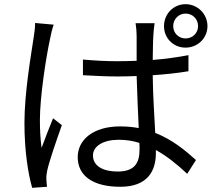

<svg xmlns="http://www.w3.org/2000/svg" viewBox="-20 -859 1040 919"><path d="M148 -749C148 -727 145 -702 141 -679C129 -598 97 -416 97 -271C97 -138 114 -30 134 40L205 35C204 24 202 10 202 0C201 -12 203 -30 206 -43C217 -92 252 -192 276 -260L234 -293C218 -254 195 -195 179 -151C173 -198 171 -238 171 -285C171 -395 200 -584 220 -675C223 -693 231 -725 237 -741ZM648 -145C648 -79 625 -38 543 -38C472 -38 425 -65 425 -115C425 -160 475 -190 548 -190C583 -190 616 -185 647 -175C648 -164 648 -153 648 -145ZM882 -595C830 -585 772 -577 711 -572C712 -617 712 -661 714 -689C715 -708 717 -728 720 -748H629C632 -730 634 -705 634 -687V-568C604 -567 573 -566 543 -566C486 -566 432 -569 377 -574V-499C434 -496 486 -493 542 -493C573 -493 604 -494 634 -495C636 -414 641 -320 644 -246C617 -251 587 -254 555 -254C425 -254 352 -189 352 -107C352 -18 424 35 556 35C689 35 726 -44 726 -125V-141C777 -113 826 -74 876 -27L918 -93C866 -140 804 -191 723 -223C719 -304 712 -401 711 -499C771 -503 828 -509 882 -518ZM868 -675C835 -675 809 -701 809 -734C809 -767 835 -794 868 -794C902 -794 928 -768 928 -734C928 -701 902 -675 868 -675ZM868 -839C810 -839 765 -792 765 -734C765 -676 810 -631 868 -631C926 -631 973 -676 973 -734C973 -792 926 -839 868 -839Z"/></svg>

Font: Noto Sans T Chinese Regular
Style: Regular
Weight: 400
Designer: Ryoko NISHIZUKA (kana & ideographs); Paul D. Hunt (Latin, Greek & Cyrillic); Wenlong ZHANG (bopomofo); Sandoll Communica
Foundry: Adobe Systems Incorporated
Version: Version 1.000;PS 1;hotconv 1.0.78;makeotf.lib2.5.61930